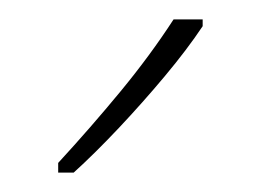

<svg xmlns="http://www.w3.org/2000/svg" viewBox="-20 -784 269 198"><path d="M189 -757Q173 -733 150 -705.5Q127 -678 102.5 -652Q78 -626 56 -606H40V-616Q74 -653 104.5 -690Q135 -727 159 -764H189Z"/></svg>

Font: Noto Sans Georgian Condensed Thin
Style: Regular
Weight: 100
Width: 3
Designer: Monotype Design Team, Akaki Razmadze
Foundry: Google LLC
Version: Version 2.005; ttfautohint (v1.8.4.7-5d5b)